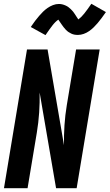

<svg xmlns="http://www.w3.org/2000/svg" viewBox="-20 -997 581 1017"><path d="M1 0 123 -735H232L319 -228Q318 -280 321.5 -333.5Q325 -387 334 -441L383 -735H508L386 0H277L190 -507Q191 -455 187.5 -401.5Q184 -348 175 -294L126 0ZM221 -811 143 -854Q155 -872 166 -886.5Q177 -901 187.5 -913Q198 -925 208 -935Q218 -945 231.5 -954.5Q245 -964 260.5 -970Q276 -976 292 -976Q301 -976 309.5 -974Q318 -972 327 -968Q336 -964 342 -959.5Q348 -955 355 -948.5Q362 -942 367.5 -935Q373 -928 377 -921.5Q381 -915 386 -907.5Q391 -900 395 -894Q411 -906 426.5 -925.5Q442 -945 464 -977L541 -933Q529 -916 518 -901Q507 -886 497 -874.5Q487 -863 476.5 -852.5Q466 -842 452.5 -832.5Q439 -823 423.5 -817.5Q408 -812 393 -812Q383 -812 374.5 -813.5Q366 -815 357.5 -819Q349 -823 342.5 -827.5Q336 -832 329 -839Q322 -846 317 -853Q312 -860 307.5 -866Q303 -872 297.5 -880.5Q292 -889 289 -893Q273 -882 257.5 -862Q242 -842 221 -811Z"/></svg>

Font: Iosevka SS04 Extrabold Oblique
Style: Regular
Weight: 800
Italic angle: -9°
Monospace: yes
Designer: Belleve Invis
Foundry: Belleve Invis
Version: Version 19.0.0; ttfautohint (v1.8.4)